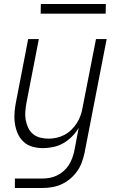

<svg xmlns="http://www.w3.org/2000/svg" viewBox="-20 -724 590 954"><path d="M192 210H54V163H192Q209 163 228 159.5Q247 156 264 147.5Q281 139 296 126Q311 113 321.5 96.5Q332 80 338.5 62.5Q345 45 349 27L371 -89Q358 -66 338 -46Q318 -26 294.5 -12.5Q271 1 244.5 6.5Q218 12 194 12Q165 12 139.5 4.5Q114 -3 95.5 -21Q77 -39 67 -63Q57 -87 53.5 -114Q50 -141 52.5 -169Q55 -197 61 -225L120 -530H173L112 -216Q108 -194 106 -172Q104 -150 107.5 -129.5Q111 -109 119.5 -90.5Q128 -72 143 -59Q158 -46 178.5 -40.5Q199 -35 221 -35Q241 -35 261 -39.5Q281 -44 299.5 -53.5Q318 -63 334 -78.5Q350 -94 361.5 -112Q373 -130 380 -149.5Q387 -169 390 -188L457 -530H510L400 36Q395 59 386.5 82.5Q378 106 363.5 126.5Q349 147 329 164Q309 181 286 191.5Q263 202 239 206Q215 210 192 210ZM505 -656H182L183 -704H506Z"/></svg>

Font: Lode Dark Term
Style: Italic
Weight: 400
Italic angle: -11°
Monospace: yes
Designer: Belleve Invis
Foundry: Belleve Invis
Version: Version 29.2.0